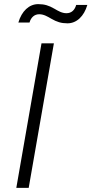

<svg xmlns="http://www.w3.org/2000/svg" viewBox="-20 -910 443 930"><path d="M59 0H119L241 -700H181ZM69 -801H123C130 -826 147 -841 170 -841C192 -841 210 -830 229 -819C255 -804 276 -797 307 -797C351 -797 387 -831 403 -886H349C342 -861 326 -846 302 -846C280 -846 262 -857 243 -868C217 -883 196 -890 165 -890C121 -890 85 -856 69 -801Z"/></svg>

Font: Fixel Display Light
Style: Italic
Weight: 300
Italic angle: -10°
Designer: AlfaBravo + MacPaw
Foundry: Kyrylo Tkachov, Marchela Mozhyna, Serhii Makarenko, Maria Weinstein, Zakhar Kryvoshyya
Version: Version 1.210;Glyphs 3.2 (3217)